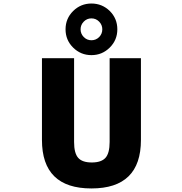

<svg xmlns="http://www.w3.org/2000/svg" viewBox="-20 -1065 1040 1097"><path d="M546.9 -853.5Q564.5 -872.1 564.5 -897.5Q564.5 -922.9 546.4 -941.4Q528.3 -960 502.4 -960Q476.6 -960 458.5 -941.4Q440.4 -922.9 440.4 -897.5Q440.4 -872.1 458.5 -853.5Q476.6 -835 502.4 -835Q528.3 -835 546.9 -853.5ZM607.4 -1002Q650.4 -959 650.4 -897.5Q650.4 -835.9 606.9 -793Q563.5 -750 502.4 -750Q441.4 -750 397.9 -793Q354.5 -835.9 354.5 -897.5Q354.5 -959 397.9 -1002Q441.4 -1044.9 502.4 -1044.9Q563.5 -1044.9 607.4 -1002ZM219.7 -265.6V-732.4H403.3V-253.9Q403.3 -189.5 426.8 -163.1Q450.2 -136.7 504.4 -136.7Q558.6 -136.7 582.5 -163.1Q606.4 -189.5 606.4 -253.9V-732.4H785.2V-265.6Q785.2 11.7 502.4 11.7Q219.7 11.7 219.7 -265.6Z"/></svg>

Font: GenEi Gothic M Heavy
Style: Regular
Weight: 800
Designer: o_tamon (Modified); [Source Han Sans]
Ryoko NISHIZUKA  (kana & ideographs); Paul D. Hunt (Latin, Greek & Cyrillic); Wenl
Version: Version 1.1a;Original Version 1.004